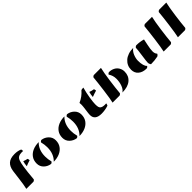

<svg xmlns="http://www.w3.org/2000/svg" viewBox="437 -2317 3958 3958"><g transform="rotate(-45 2416.0 -338.5)"><path d="M383.3 -322.8Q387.7 -393.6 405.3 -448.7Q447.3 -429.7 502 -419.9Q506.3 -413.1 509.5 -396.2Q512.7 -379.4 512.7 -369.6Q434.6 -346.7 383.3 -322.8ZM330.6 -363.3Q311.5 -240.7 293.9 -32.2Q293.9 -25.9 278.3 -12.9Q262.7 0 251.5 0H46.4Q66.9 -84.5 88.6 -258.1Q110.4 -431.6 113.3 -452.1Q129.4 -565.9 192.6 -623.3Q255.9 -680.7 379.9 -680.7Q478.5 -680.7 545.9 -648.4Q551.3 -627.9 552.7 -599.1Q530.8 -600.6 510.3 -600.6Q454.6 -600.6 418.5 -580.3Q382.3 -560.1 363.8 -509.3Q345.2 -458.5 330.6 -363.3Z M908.2 -501.5Q791 -389.2 791 -198.2Q791 -117.2 812.5 -35.2Q812 -27.8 796.6 -15.1Q781.2 -2.4 770.5 -2.4Q688.5 -13.7 628.4 -70.3Q565.4 -129.9 565.4 -219Q565.4 -308.1 610.1 -371.3Q654.8 -434.6 732.4 -468Q810.1 -501.5 908.2 -501.5ZM842.3 4.4Q959.5 -107.9 959.5 -298.8Q959.5 -379.9 938 -461.9Q938.5 -469.2 953.9 -481.9Q969.2 -494.6 980 -494.6Q1062 -483.4 1121.6 -426.8Q1185.1 -367.2 1185.1 -278.1Q1185.1 -189 1140.4 -125.7Q1095.7 -62.5 1018.1 -29.1Q940.4 4.4 842.3 4.4Z M1657.7 -501.5Q1540.5 -389.2 1540.5 -198.2Q1540.5 -117.2 1562 -35.2Q1561.5 -27.8 1546.1 -15.1Q1530.8 -2.4 1520 -2.4Q1438 -13.7 1377.9 -70.3Q1314.9 -129.9 1314.9 -219Q1314.9 -308.1 1359.6 -371.3Q1404.3 -434.6 1481.9 -468Q1559.6 -501.5 1657.7 -501.5ZM1591.8 4.4Q1709 -107.9 1709 -298.8Q1709 -379.9 1687.5 -461.9Q1688 -469.2 1703.4 -481.9Q1718.8 -494.6 1729.5 -494.6Q1811.5 -483.4 1871.1 -426.8Q1934.6 -367.2 1934.6 -278.1Q1934.6 -189 1889.9 -125.7Q1845.2 -62.5 1767.6 -29.1Q1689.9 4.4 1591.8 4.4Z M2440.9 -29.8Q2340.8 2.4 2241.2 2.4Q2049.3 2.4 2049.3 -150.4Q2049.3 -183.6 2063.5 -283Q2077.6 -382.3 2077.6 -420.2Q2077.6 -458 2074.2 -478Q2141.1 -507.8 2191.9 -545.4Q2242.7 -583 2290.5 -637.7Q2314.9 -645 2354 -645Q2321.3 -529.8 2302 -408.2Q2282.7 -286.6 2282.7 -228.8Q2282.7 -170.9 2291 -145.3Q2299.3 -119.6 2317.9 -105.5Q2350.6 -80.6 2421.4 -80.6Q2438.5 -80.6 2457.5 -82Q2453.1 -49.8 2440.9 -29.8ZM2355.5 -369.1Q2359.9 -437 2377.4 -495.1Q2425.3 -475.1 2484.4 -466.8Q2488.3 -459.5 2491.7 -442.6Q2495.1 -425.8 2495.1 -416Q2427.2 -397.5 2355.5 -369.1Z M2805.2 -33.2Q2805.2 -26.4 2789.6 -13.2Q2773.9 0 2762.2 0H2561Q2582.5 -91.8 2610.6 -306.6Q2638.7 -521.5 2649.4 -643.6Q2649.4 -649.9 2665 -662.8Q2680.7 -675.8 2691.9 -675.8H2897.5Q2871.6 -568.4 2843.8 -366Q2815.9 -163.6 2805.2 -33.2ZM2851.1 -3.9Q2905.8 -38.6 2935.3 -118.7Q2964.8 -198.7 2964.8 -293Q2964.8 -387.2 2912.1 -464.8Q2912.1 -472.2 2927.2 -484.9Q2942.4 -497.6 2953.6 -497.6Q3018.6 -497.6 3071.8 -471.2Q3125 -444.8 3157.2 -393.8Q3189.5 -342.8 3189.5 -275.9Q3189.5 -152.3 3101.6 -78.1Q3013.7 -3.9 2851.1 -3.9Z M3884.8 -19.5Q3789.6 1 3680.2 1Q3655.3 -32.7 3655.3 -69.8Q3655.3 -106.9 3677.2 -258.1Q3699.2 -409.2 3699.7 -459Q3699.7 -465.3 3715.8 -478Q3731.9 -490.7 3742.7 -490.7Q3847.2 -490.7 3939.5 -462.9Q3937.5 -447.3 3913.6 -338.6Q3889.6 -230 3889.6 -164.3Q3889.6 -98.6 3924.8 -63.5Q3924.8 -56.6 3911.1 -40.8Q3897.5 -24.9 3884.8 -19.5ZM3658.7 -497.6Q3600.6 -454.6 3570.6 -380.9Q3540.5 -307.1 3540.5 -236.1Q3540.5 -165 3556.4 -108.6Q3572.3 -52.2 3599.1 -33.2Q3599.1 -25.9 3583.5 -12.9Q3567.9 0 3556.6 0Q3444.8 0 3377.2 -56.2Q3309.6 -112.3 3309.6 -209.5Q3309.6 -330.1 3400.9 -412.1Q3444.8 -451.7 3511.5 -474.6Q3578.1 -497.6 3658.7 -497.6Z M4293.9 -33.2Q4293.9 -26.4 4278.3 -13.2Q4262.7 0 4251 0H4049.8Q4071.3 -91.8 4099.4 -306.6Q4127.4 -521.5 4138.2 -643.6Q4138.2 -649.9 4153.8 -662.8Q4169.4 -675.8 4180.7 -675.8H4386.2Q4360.4 -568.4 4332.5 -366Q4304.7 -163.6 4293.9 -33.2Z M4710 -33.2Q4710 -26.4 4694.3 -13.2Q4678.7 0 4667 0H4465.8Q4487.3 -91.8 4515.4 -306.6Q4543.5 -521.5 4554.2 -643.6Q4554.2 -649.9 4569.8 -662.8Q4585.4 -675.8 4596.7 -675.8H4802.2Q4776.4 -568.4 4748.5 -366Q4720.7 -163.6 4710 -33.2Z"/></g></svg>

Font: Emblema One
Style: Regular
Weight: 400
Designer: Riccardo De Franceschi
Foundry: Riccardo De Franceschi
Version: Version 1.003